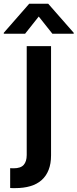

<svg xmlns="http://www.w3.org/2000/svg" viewBox="-75 -789 409 1014"><path d="M194.6 -545.5V31.2Q194.6 75.6 181.8 108.1Q169 140.6 144.9 162.1Q120.7 183.6 85.4 194.1Q50.1 204.5 5 204.5Q-2.1 204.5 -8.2 204.5Q-14.2 204.5 -21.3 203.8V99.1Q-16 99.4 -11.9 99.6Q-7.8 99.8 -2.8 99.8Q34.1 99.8 50.1 81.9Q66.1 63.9 66.1 29.5V-545.5ZM129.6 -701.7 57.5 -610.8H-55V-615.8L79.2 -769.2H179.7L314.3 -615.8V-610.8H201.7Z"/></svg>

Font: Interop SemBd
Style: Regular
Weight: 600
Designer: Rasmus Andersson, Google, Jang Haemin
Foundry: jhaemin
Version: Version 1.008